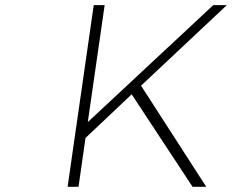

<svg xmlns="http://www.w3.org/2000/svg" viewBox="-20 -719 893 739"><path d="M240.2 0 340.8 -699.2H382.8L317.9 -249L800.8 -699.2H853L522.9 -389.2L773.9 0H721.2L486.8 -356L309.1 -188L282.2 0Z"/></svg>

Font: Trueno UltraLight
Style: Italic
Weight: 250
Designer: Julieta Ulanovsky
Foundry: Julieta Ulanovsky
Version: Version 3.001b | FøM Fix